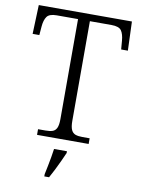

<svg xmlns="http://www.w3.org/2000/svg" viewBox="-100 -781 790 1070"><g transform="rotate(10 295.0 -246.5)"><path d="M147 0V-32H189Q213 -32 228.5 -37Q244 -42 252 -58.5Q260 -75 260 -109V-675H139Q98 -675 84 -655.5Q70 -636 67 -599L63 -550H25L31 -714H558L564 -550H526L522 -599Q519 -636 505.5 -655.5Q492 -675 449 -675H327V-111Q327 -77 335 -60Q343 -43 358.5 -37.5Q374 -32 398 -32H439V0ZM227 208Q232 185 237 159.5Q242 134 246.5 109Q251 84 254 61H327V71Q318 92 305.5 119Q293 146 279.5 173Q266 200 254 221H227Z"/></g></svg>

Font: Noto Serif Gujarati Light
Style: Regular
Weight: 300
Version: Version 2.102